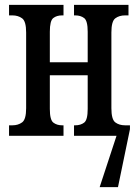

<svg xmlns="http://www.w3.org/2000/svg" viewBox="-20 -556 563 786"><path d="M17 0V-43H31Q54 -43 70.5 -55Q87 -67 87 -113V-423Q87 -469 70.5 -481Q54 -493 31 -493H17V-536H240V-493H234Q212 -493 198 -482Q184 -471 184 -426V-301H339V-426Q339 -471 324.5 -482Q310 -493 288 -493H283V-536H506V-493H492Q468 -493 452 -481Q436 -469 436 -423V-113Q436 -67 452 -55Q468 -43 492 -43H512V-27L463 210H388L457 0H283V-43H288Q310 -43 324.5 -54Q339 -65 339 -110V-248H184V-110Q184 -65 198.5 -54Q213 -43 234 -43H240V0Z"/></svg>

Font: Noto Serif ExtraCondensed Medium
Style: Regular
Weight: 500
Width: 2
Designer: Monotype Design Team
Foundry: Monotype Imaging Inc.
Version: Version 2.015